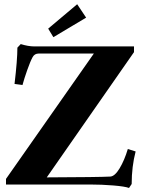

<svg xmlns="http://www.w3.org/2000/svg" viewBox="-20 -886 680 922"><path d="M236.3 -707.5 211.4 -748.5 350.6 -865.7 393.6 -801.3ZM599.6 16.6Q580.1 9.3 524.4 4.6Q468.8 0 411.6 0H8.8V-26.9L430.7 -628.9H166Q146 -628.9 136.7 -611.8Q125.5 -591.3 111.1 -550.5Q96.7 -509.8 87.9 -477.5L49.8 -482.9Q63.5 -598.1 63.5 -657.2L79.6 -674.3Q115.7 -663.1 145 -663.1H623.5V-635.7L204.6 -34.2Q457.5 -35.2 509.3 -38.1Q531.2 -39.1 554.4 -77.6Q577.6 -116.2 593.8 -170.4L631.3 -158.7Q612.3 -85.9 612.3 -2.4Z"/></svg>

Font: Elstob Grade
Style: Regular
Weight: 400
Designer: Peter S. Baker
Version: Version 1.015